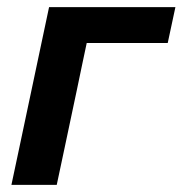

<svg xmlns="http://www.w3.org/2000/svg" viewBox="-20 -518 512 538"><path d="M12 0Q23.5 -54 34.2 -104.5Q45 -155 58 -217L68.5 -266.5Q84 -339 95 -391.8Q106 -444.5 117.5 -498H471.5L450 -397.5H223Q217 -368.5 210.2 -337Q203.5 -305.5 195.5 -266.5L185 -217Q172 -155 161.2 -104.5Q150.5 -54 139 0Z"/></svg>

Font: Commissioner SemiBold
Style: Italic
Weight: 600
Italic angle: -12°
Designer: Kostas Bartsokas
Foundry: Kostas Bartsokas
Version: Version 1.000; ttfautohint (v1.8.3)